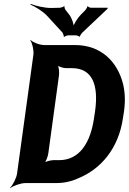

<svg xmlns="http://www.w3.org/2000/svg" viewBox="-20 -943 663 989"><path d="M111 0H268C309 0 348 -8 384 -25C499 -72 592 -178 614 -339L619 -371C626 -422 624 -468 614 -510C585 -626 500 -711 366 -711H208C184 -711 149 -725 138 -737L136 -735C146 -722 155 -685 152 -661L68 -50C65 -26 46 11 32 24L33 26C48 14 87 0 111 0ZM470 -372 465 -339C447 -208 390 -118 284 -118H255C241 -118 213 -111 203 -102L206 -99C216 -108 227 -137 229 -154L284 -556C286 -573 283 -602 275 -611L272 -609C280 -600 306 -592 320 -592H350C457 -592 488 -504 470 -372ZM337 -867 320 -889C316 -892 310 -906 313 -910L309 -911C307 -907 292 -903 286 -903L247 -902C210 -901 163 -913 138 -923L137 -919C161 -909 201 -885 224 -860L302 -775C304 -771 310 -758 308 -755L312 -753C314 -757 327 -761 331 -761H372C376 -761 387 -757 389 -754L392 -755C391 -758 400 -771 403 -774L534 -898L535 -903H449C445 -903 433 -907 433 -911L429 -909C431 -906 421 -892 418 -889L397 -868C381 -852 358 -817 356 -800H360C362 -817 349 -852 337 -867Z"/></svg>

Font: Asimov
Style: EdgeNarIt
Weight: 500
Designer: Google
Version: Version 2.000980: 2014